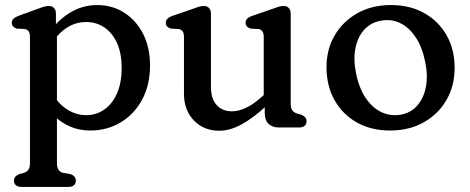

<svg xmlns="http://www.w3.org/2000/svg" viewBox="-20 -500 1844 753"><path d="M199.3 -446.6V-387.5L203.3 -375.7V139.6Q203.3 157.3 209.5 165.9Q215.6 174.5 226.3 177.6L256.1 182.6Q266.3 186.4 271.9 192.7Q277.5 199 277.5 208.6Q277.5 220.2 270 226.6Q262.4 233 248.5 233H63.7Q50.3 233 42.5 226.6Q34.7 220.2 34.7 208.6Q34.7 199 40.3 193Q45.9 187 56.1 182.6L74.5 177.6Q85.4 173.9 91.4 165.6Q97.5 157.3 97.5 139.6V-354.2Q97.5 -370.4 92.1 -377.3Q86.8 -384.2 76.9 -386.2L45.9 -387.8Q37 -390.6 31.6 -396.1Q26.3 -401.6 26.3 -410.2Q26.3 -419.6 32.6 -426.2Q39 -432.8 51.9 -437.6L123.3 -463.6Q137.8 -469.3 149.6 -473Q161.4 -476.6 171.5 -476.6Q184.5 -476.6 191.9 -468.5Q199.3 -460.4 199.3 -446.6ZM176.2 -318.7 158.5 -352.1Q195.8 -412.2 248 -446.2Q300.1 -480.2 360.4 -480.2Q421.1 -480.2 468.1 -449.7Q515.1 -419.2 541.8 -366.1Q568.4 -312.9 568.4 -243.9Q568.4 -166 537 -108.5Q505.6 -51 452.6 -19.6Q399.5 11.9 334 11.9Q274.1 11.9 225.4 -19.5Q176.7 -51 149.4 -105L176.4 -149.1Q201.4 -99 238.9 -73.7Q276.3 -48.4 318.2 -48.4Q357.5 -48.4 388.9 -70.3Q420.4 -92.1 438.7 -133.4Q457.1 -174.7 457.1 -233.4Q457.1 -290.7 439 -331Q420.9 -371.3 389.4 -392.4Q358 -413.6 317.9 -413.6Q274.1 -413.6 238.2 -388.7Q202.3 -363.8 176.2 -318.7Z M1018.3 -57V-93.8L1014.3 -99.1V-354.2Q1014.3 -370.4 1008.9 -377.3Q1003.6 -384.2 993.7 -386.2L962.7 -387.8Q953.8 -390.6 948.5 -396.1Q943.1 -401.6 943.1 -410.2Q943.1 -419.6 949.5 -426.4Q955.8 -433.2 968.7 -437.6L1044.1 -463.6Q1058.8 -469.1 1070.5 -472.9Q1082.2 -476.6 1092.3 -476.6Q1105.3 -476.6 1112.7 -468.5Q1120.1 -460.4 1120.1 -446.6V-93.4Q1120.1 -75.7 1126.3 -67.4Q1132.4 -59.1 1143.1 -55.4L1160.9 -50.4Q1171.4 -46 1176.9 -40Q1182.3 -34 1182.3 -24.4Q1182.3 -13.1 1174.8 -6.6Q1167.2 0 1153.3 0H1073.9Q1047.8 0 1033.1 -14.3Q1018.3 -28.5 1018.3 -57ZM701.5 -132.8V-354.2Q701.5 -370.4 696.1 -377.3Q690.8 -384.2 680.9 -386.2L649.9 -387.8Q641 -390.6 635.6 -396.1Q630.3 -401.6 630.3 -410.2Q630.3 -419.6 636.6 -426.4Q643 -433.2 655.9 -437.6L731.3 -463.6Q746 -469.1 757.7 -472.9Q769.4 -476.6 779.5 -476.6Q792.5 -476.6 799.9 -468.5Q807.3 -460.4 807.3 -446.6V-159.2Q807.3 -112.4 829.9 -87.9Q852.5 -63.4 889.7 -63.4Q915.2 -63.4 944.4 -77Q973.5 -90.5 1006.1 -119.8L1029.1 -140.6L1054.5 -112.2L1027.3 -87.2Q973 -36.8 927.2 -12Q881.5 12.8 840.1 12.8Q779.5 12.8 740.5 -27.4Q701.5 -67.5 701.5 -132.8Z M1513.5 -480.2Q1587.6 -480.2 1643.8 -448.7Q1699.9 -417.1 1731.5 -361.7Q1763 -306.2 1763 -233.9Q1763 -163.3 1730.9 -107.7Q1698.7 -52.1 1641.6 -20.1Q1584.5 11.9 1509.7 11.9Q1435.8 11.9 1379.6 -19.7Q1323.5 -51.3 1292 -107.4Q1260.5 -163.5 1260.5 -236.7Q1260.5 -306.2 1292.6 -361.3Q1324.8 -416.3 1381.8 -448.3Q1438.8 -480.2 1513.5 -480.2ZM1553.7 -50.6Q1592.2 -58.1 1617 -86.6Q1641.8 -115.1 1650.3 -159.6Q1658.8 -204 1647.3 -258.6Q1635.3 -316.8 1609.3 -355.2Q1583.3 -393.7 1548 -410.1Q1512.8 -426.6 1472.6 -418.6Q1433.9 -411.3 1408.3 -383.2Q1382.7 -355.1 1374 -310.9Q1365.2 -266.7 1376.6 -211Q1388.9 -152.2 1415.4 -113.9Q1441.9 -75.5 1477.9 -59.3Q1513.8 -43.1 1553.7 -50.6Z"/></svg>

Font: Fraunces SuperSoft 9pt
Style: Regular
Weight: 900
Version: Version 1.000;[b76b70a41]